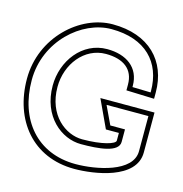

<svg xmlns="http://www.w3.org/2000/svg" viewBox="-93 -675 733 771"><g transform="rotate(15 273.5 -289.5)"><path d="M6 -290C6 -118 110 11 283 11C363 11 536 -13 536 -125V-291H311L365 -175H419V-143C419 -129 366 -112 283 -112C214 -112 133 -172 133 -290C133 -385 198 -468 287 -468C361 -468 404 -435 404 -372V-348L520 -344V-370C520 -501 434 -590 283 -590C148 -590 6 -463 6 -290ZM26 -290C26 -452 160 -570 283 -570C425 -570 500 -490 500 -370V-365L424 -367V-372C424 -448 367 -488 287 -488C184 -488 113 -393 113 -290C113 -162 202 -92 283 -92C357 -92 439 -99 439 -143V-195H378L342 -271H516V-125C516 -37 368 -9 283 -9C122 -9 26 -126 26 -290Z"/></g></svg>

Font: Charger Pro
Style: Ol
Weight: 900
Designer: Jasper
Foundry: Cannot Into Space Fonts
Version: Version 1.09